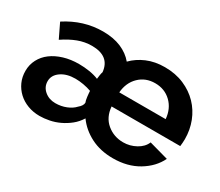

<svg xmlns="http://www.w3.org/2000/svg" viewBox="-100 -758 1138 993"><g transform="rotate(30 468.5 -261.5)"><path d="M204 10Q166 10 133 -2.5Q100 -15 76 -37.5Q52 -60 38.5 -90Q25 -120 25 -156Q25 -193 41.5 -224.5Q58 -256 87.5 -278Q117 -300 158 -312.5Q199 -325 248 -325Q280 -325 311 -320Q342 -315 366 -305Q367 -314 369 -327.5Q371 -341 374 -349Q365 -440 259 -440Q217 -440 177 -425Q137 -410 94 -381L53 -466Q156 -533 272 -533Q334 -533 380 -513.5Q426 -494 455 -459Q488 -493 535 -513Q582 -533 641 -533Q705 -533 756 -511Q807 -489 842.5 -452Q878 -415 897 -366Q916 -317 916 -262Q916 -251 915 -239Q914 -227 913 -219H503Q508 -157 549.5 -122.5Q591 -88 647 -88Q687 -88 722.5 -107.5Q758 -127 771 -159L886 -127Q857 -67 793 -28.5Q729 10 642 10Q567 10 509.5 -19.5Q452 -49 417 -98Q399 -69 374 -49Q349 -29 320.5 -15.5Q292 -2 261.5 4Q231 10 204 10ZM242 -88Q276 -88 306 -100Q336 -112 354 -132Q364 -140 370 -149.5Q376 -159 376 -168Q374 -172 372 -181Q370 -190 369 -199.5Q368 -209 367 -218.5Q366 -228 366 -233Q344 -241 318.5 -245.5Q293 -250 270 -250Q218 -250 184.5 -226.5Q151 -203 151 -167Q151 -133 177.5 -110.5Q204 -88 242 -88ZM778 -302Q773 -362 734.5 -399Q696 -436 639 -436Q582 -436 544 -399Q506 -362 501 -302Z"/></g></svg>

Font: Oxford Sans
Style: Bold
Weight: 700
Designer: Matt McInerney, Pablo Impallari, Rodrigo Fuenzalida
Foundry: Matt McInerney, Pablo Impallari, Rodrigo Fuenzalida
Version: Version 3.000g; ttfautohint (v1.5) -l 8 -r 28 -G 28 -x 14 -D